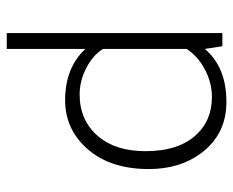

<svg xmlns="http://www.w3.org/2000/svg" viewBox="-81 -425 691 569"><g transform="rotate(90 264.5 -140.5)"><path d="M117 -454 125 -402Q179 -466 282 -466Q378 -466 434 -391Q481 -328 481 -236Q481 -114 413 -45Q357 12 277 12Q181 12 125 -48V185H78V-454ZM125 -348V-100Q144 -70 182 -50.5Q220 -31 260 -31Q337 -31 384 -86Q428 -138 428 -226Q428 -326 378 -378Q336 -423 267 -423Q225 -423 185.5 -402Q146 -381 125 -348Z"/></g></svg>

Font: Tajawal Light
Style: Regular
Weight: 300
Designer: Boutros Fonts
Foundry: Created by Boutros International 2017
Version: Version 1.700